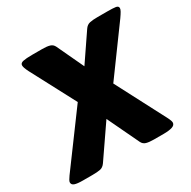

<svg xmlns="http://www.w3.org/2000/svg" viewBox="-189 -853 1000 1007"><g transform="rotate(-30 310.5 -350.0)"><path d="M33 2Q-1 2 -16.5 -3.5Q-32 -9 -32 -23Q-32 -29 -27 -37.5Q-22 -46 -15 -56L215 -368L73 -637Q65 -653 61.5 -663Q58 -673 58 -680Q58 -694 76.5 -698Q95 -702 131 -702H192Q221 -702 238 -697Q255 -692 263 -675L339 -513L450 -676Q462 -694 480 -698Q498 -702 527 -702H586Q622 -702 637.5 -699.5Q653 -697 653 -684Q653 -677 646.5 -665.5Q640 -654 628 -637L425 -359L583 -56Q588 -46 590.5 -38.5Q593 -31 593 -25Q592 -10 573 -4Q554 2 522 2H463Q434 2 417 -3Q400 -8 392 -25L301 -216L169 -24Q156 -5 138 -1.5Q120 2 91 2Z"/></g></svg>

Font: Asap Black
Style: Italic
Weight: 900
Italic angle: -6°
Designer: Pablo Cosgaya
Foundry: Omnibus-Type
Version: Version 3.001